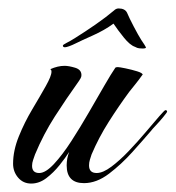

<svg xmlns="http://www.w3.org/2000/svg" viewBox="-20 -431 416 455"><path d="M54 4Q35 4 23 -10Q11 -24 11 -43Q11 -74 24.5 -107.5Q38 -141 56.5 -172Q75 -203 88.5 -227Q102 -251 102 -261Q102 -266 99 -267Q117 -275 133 -275Q143 -275 158 -270.5Q173 -266 173 -253Q173 -249 171 -245.5Q169 -242 167 -239Q137 -197 110 -155Q83 -113 63 -65Q61 -59 58.5 -52Q56 -45 56 -38Q56 -21 73 -21Q88 -21 108 -42.5Q128 -64 149 -96.5Q170 -129 190.5 -164.5Q211 -200 227.5 -228.5Q244 -257 253 -270Q254 -272 259 -272Q263 -272 277.5 -269Q292 -266 305 -262Q318 -258 318 -254Q318 -253 317 -253Q310 -243 302 -233Q294 -223 286 -213Q261 -179 237.5 -142Q214 -105 197 -65Q195 -59 193 -52.5Q191 -46 191 -39Q191 -21 209 -21Q224 -21 244 -36Q264 -51 285 -73Q306 -95 325 -117.5Q344 -140 357 -155Q370 -170 372 -170Q376 -170 376 -166Q376 -165 367.5 -154.5Q359 -144 349.5 -134Q340 -124 338 -121Q320 -100 294 -71Q268 -42 238.5 -19.5Q209 3 179 3Q138 3 138 -39Q138 -56 144 -71Q135 -57 121 -39.5Q107 -22 90 -9Q73 4 54 4ZM319 -316Q315 -316 310 -316.5Q305 -317 300 -320Q288 -324 273.5 -342Q259 -360 249 -375Q227 -359 200 -347Q173 -335 159 -328Q151 -324 144 -321.5Q137 -319 134 -319Q129 -319 129 -323Q129 -325 138 -329.5Q147 -334 158 -341Q182 -356 206.5 -373Q231 -390 250 -406Q255 -411 261 -411Q276 -411 281 -401Q286 -389 297 -368Q308 -347 315 -336Q318 -332 322 -325.5Q326 -319 326 -318Q324 -316 319 -316Z"/></svg>

Font: Caramel
Style: Regular
Weight: 400
Designer: Robert E. Leuschke
Foundry: Robert E. Leuschke
Version: Version 1.010